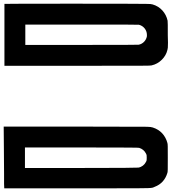

<svg xmlns="http://www.w3.org/2000/svg" viewBox="-20 -819 1040 1039"><path d="M1 -21C1 41 2 105 2 122V176L3 200H394H586C815 200 799 200 817 192C852 179 875 153 886 116C888 109 888 99 888 36C888 -29 888 -37 886 -45C875 -86 848 -116 807 -129C797 -132 795 -132 774 -133C761 -133 582 -133 375 -134H0ZM733 -19C749 -14 762 -4 770 12C774 20 774 22 774 35C774 48 774 49 770 57C762 73 747 85 729 88C724 89 632 90 419 90H115V35V-21H421C691 -21 727 -20 733 -19ZM4 -798V-795V-628V-463H396C780 -463 789 -463 800 -465C822 -470 840 -480 856 -496C871 -511 881 -528 886 -549C888 -556 889 -561 889 -588C889 -598 888 -610 888 -628C888 -682 888 -700 887 -707C878 -749 848 -783 806 -795C798 -797 793 -798 769 -798C741 -799 550 -799 365 -799C180 -799 4 -799 4 -798ZM732 -685C757 -679 775 -656 775 -631V-623C771 -600 753 -581 730 -577C726 -576 618 -576 420 -576H117V-631V-686H421C641 -686 727 -686 732 -685Z"/></svg>

Font: splitfont
Style: Regular
Weight: 400
Monospace: yes
Version: Version 001.000